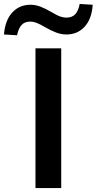

<svg xmlns="http://www.w3.org/2000/svg" viewBox="-98 -949 488 969"><path d="M81 0V-705H211V0ZM-12 -771 -78 -775Q-72 -847 -36 -886Q0 -925 56 -925Q81 -925 106 -915.5Q131 -906 160 -889Q190 -871 206.5 -865.5Q223 -860 237 -860Q266 -860 282 -877.5Q298 -895 304 -929L370 -925Q365 -853 329 -814Q293 -775 237 -775Q211 -775 185 -785Q159 -795 131 -811Q104 -827 87 -833.5Q70 -840 55 -840Q26 -840 10.5 -822.5Q-5 -805 -12 -771Z"/></svg>

Font: Nunito Sans 11pt
Style: Bold
Weight: 700
Version: Version 3.101;gftools[0.9.27]